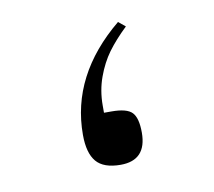

<svg xmlns="http://www.w3.org/2000/svg" viewBox="-45 -328 416 374"><g transform="rotate(-10 163.5 -141.5)"><path d="M223.1 -268.1Q200.2 -246.1 185.5 -226.1Q170.9 -206.1 161.4 -179.9Q151.9 -153.8 151.9 -124.5V-109.9H166.5Q197.3 -109.9 207.5 -98.9Q217.8 -87.9 217.8 -59.1Q217.8 -4.4 166.5 -4.4Q132.8 -4.4 118.4 -21.5Q104 -38.6 104 -74.7Q104 -192.4 209.5 -279.3Z"/></g></svg>

Font: Shabnam Thin WOL
Style: Thin-WOL
Weight: 100
Foundry: DejaVu fonts team - Redesigned by Saber Rastikerdar - Based on Vazir font
Version: Version 5.0.0